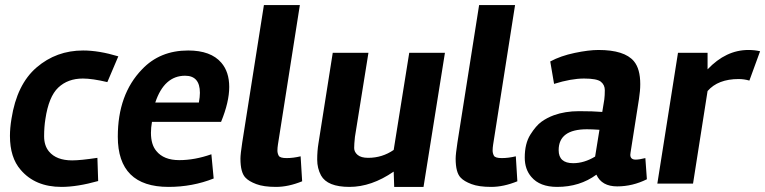

<svg xmlns="http://www.w3.org/2000/svg" viewBox="-20 -720 3001 753"><path d="M221 13Q118 13 61 -54Q19 -102 19 -187Q19 -218 25 -254Q46 -389 123.5 -455.5Q201 -522 306 -522Q368 -522 444 -499L401 -398Q342 -412 305 -412Q246 -412 208.5 -376.5Q171 -341 158 -253Q153 -222 153 -185.5Q153 -149 172 -126Q201 -91 263 -91Q296 -91 362 -101L365 -10Q283 13 221 13Z M848 -474Q879 -438 879 -379Q879 -320 847 -242H576Q572 -219 572 -199Q572 -153 593 -128Q622 -92 683 -92Q744 -92 809 -115L818 -20Q735 13 641 13Q442 13 442 -184Q442 -350 537 -448Q607 -522 718 -522Q807 -522 848 -474ZM760 -318Q764 -340 764 -356Q764 -423 706 -423Q624 -423 589 -318Z M1165 -9Q1111 13 1062.5 13Q1014 13 985 2Q956 -9 943 -23Q923 -43 923 -98Q923 -115 930 -161L1015 -700H1156L1070 -153Q1068 -140 1068 -129.5Q1068 -119 1073 -109.5Q1078 -100 1104 -100Q1130 -100 1159 -107Z M1524 -47Q1437 13 1350.5 13Q1264 13 1239 -32Q1224 -60 1224 -94Q1224 -128 1229 -158L1285 -513H1425L1372 -183Q1369 -155 1369 -139.5Q1369 -124 1382.5 -112.5Q1396 -101 1424 -101Q1479 -101 1524 -132L1585 -513H1725L1641 13H1526Z M2009 -9Q1955 13 1906.5 13Q1858 13 1829 2Q1800 -9 1787 -23Q1767 -43 1767 -98Q1767 -115 1774 -161L1859 -700H2000L1914 -153Q1912 -140 1912 -129.5Q1912 -119 1917 -109.5Q1922 -100 1948 -100Q1974 -100 2003 -107Z M2517 -17Q2461 11 2400.5 11Q2340 11 2319 -35Q2254 13 2165 13Q2097 13 2064 -26Q2038 -56 2038 -102Q2038 -157 2060 -192Q2082 -227 2103.5 -242.5Q2125 -258 2152 -268Q2196 -284 2251 -284Q2306 -284 2342 -281L2350 -330Q2352 -346 2352 -366.5Q2352 -387 2336.5 -399.5Q2321 -412 2270.5 -412Q2220 -412 2153 -391L2138 -479Q2179 -501 2234 -512.5Q2289 -524 2327 -524Q2429 -524 2466 -480Q2491 -450 2491 -390Q2491 -364 2486 -332L2453 -122Q2452 -117 2452 -113Q2452 -94 2473 -94Q2487 -94 2511 -100ZM2282 -213Q2171 -213 2171 -131Q2171 -80 2228 -80Q2271 -80 2314 -106L2331 -211Q2303 -213 2282 -213Z M2877 -410Q2796 -410 2755 -363L2698 0H2558L2639 -513H2755V-448Q2827 -524 2915 -524Q2940 -524 2961 -519L2919 -404Q2898 -410 2877 -410Z"/></svg>

Font: Rambla
Style: Bold Italic
Weight: 700
Italic angle: -12°
Designer: Martin Sommaruga
Foundry: Martin Sommaruga
Version: Version 1.001